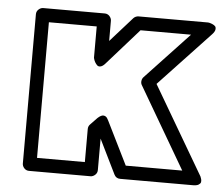

<svg xmlns="http://www.w3.org/2000/svg" viewBox="-46 -624 811 701"><g transform="rotate(5 359.0 -273.5)"><path d="M60.1 0V-546.9Q60.1 -557.6 67.9 -564.7Q75.7 -571.8 85 -571.8H310.1Q320.8 -571.8 327.9 -564Q335 -556.2 335 -546.9V-473.1L416 -564Q423.8 -571.8 435.1 -571.8H689Q690.9 -571.8 694.3 -571Q697.8 -570.3 704.8 -567.4Q711.9 -564.5 715.6 -560.3Q719.2 -556.2 718 -548.1Q716.8 -540 707 -529.8L521 -332L708 -13.2Q709 -11.7 710.4 -9Q711.9 -6.3 713.6 0.2Q715.3 6.8 714.1 11.7Q712.9 16.6 706.1 20.8Q699.2 24.9 686 24.9H418.9Q403.8 24.9 397 11.2L335 -115.2V0Q335 10.7 327.1 17.8Q319.3 24.9 310.1 24.9H85Q74.2 24.9 67.1 17.1Q60.1 9.3 60.1 0ZM109.9 -24.9H285.2V-146Q285.2 -156.2 292 -163.1L316.9 -189Q330.1 -201.2 339.1 -200Q348.1 -198.7 352.5 -190.9L356.9 -183.1L435.1 -24.9H642.1L467.8 -323.2Q463.9 -329.6 465.1 -338.4Q466.3 -347.2 472.2 -353L630.9 -522H445.8L329.1 -390.1Q320.3 -379.9 312.3 -377.9Q304.2 -376 299.6 -380.4Q294.9 -384.8 291.5 -390.6Q288.1 -396.5 286.6 -401.9L285.2 -407.2V-522H109.9Z"/></g></svg>

Font: Trueno Black Outline
Style: Regular
Weight: 900
Width: 6
Designer: Julieta Ulanovsky
Foundry: Julieta Ulanovsky
Version: Version 3.001b | FøM Fix